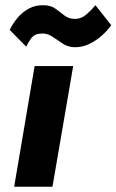

<svg xmlns="http://www.w3.org/2000/svg" viewBox="-20 -712 444 732"><path d="M112 -460 34 0H180L259 -460ZM17 -598 80 -534Q86 -548 98.5 -565.5Q111 -583 136 -584Q159 -586 178.5 -573Q198 -560 218 -546.5Q238 -533 262 -532Q292 -531 319.5 -544Q347 -557 369 -577Q391 -597 404 -616L344 -692Q328 -673 309.5 -657Q291 -641 269 -640Q244 -639 227 -652Q210 -665 192 -678.5Q174 -692 146 -692Q115 -693 89.5 -679Q64 -665 46 -643Q28 -621 17 -598Z"/></svg>

Font: Jost* 700 Bold Italic
Style: Bold Italic
Weight: 700
Italic angle: -10°
Version: Version 3.200; ttfautohint (v0.97) -l 8 -r 50 -G 200 -x 14 -